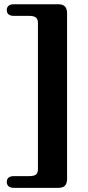

<svg xmlns="http://www.w3.org/2000/svg" viewBox="-20 -759 414 906"><path d="M159 39V-650Q159 -668.5 149.5 -676.2Q140 -684 119.5 -684H46Q12 -684 12 -712Q12 -724 20.2 -731.5Q28.5 -739 46 -739H254Q277 -739 286.8 -728.2Q296.5 -717.5 296.5 -694.5V83.5Q296.5 106.5 286.8 117Q277 127.5 254 127.5H46Q28.5 127.5 20.2 119.8Q12 112 12 100Q12 72 46 72H119.5Q140 72 149.5 64.8Q159 57.5 159 39Z"/></svg>

Font: Fraunces
Style: Bold
Weight: 700
Version: Version 1.000;[b76b70a41]